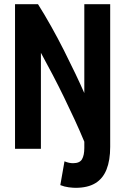

<svg xmlns="http://www.w3.org/2000/svg" viewBox="-20 -713 600 920"><path d="M342 187Q330 187 309.5 184.5Q289 182 269 174L289 60Q301 65 311 67Q321 69 330 69Q362 69 373 50Q384 31 384 -4V-34Q362 -87 337.5 -140Q313 -193 287 -246.5Q261 -300 233 -353.5Q205 -407 176 -460V0H52V-693H162Q193 -644 225 -587Q257 -530 286.5 -471.5Q316 -413 341 -360.5Q366 -308 384 -267V-693H508V-9Q508 55 490.5 99Q473 143 436.5 165Q400 187 342 187Z"/></svg>

Font: Ubuntu Sans Mono
Style: Regular
Weight: 400
Monospace: yes
Designer: Dalton Maag Ltd
Foundry: Dalton Maag Ltd
Version: Version 1.006